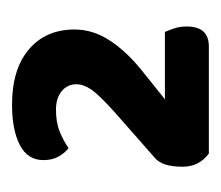

<svg xmlns="http://www.w3.org/2000/svg" viewBox="-44 -696 367 319"><g transform="rotate(-90 139.5 -536.5)"><path d="M125 -700Q184 -700 217 -672Q250 -644 250 -596Q250 -565 231 -536.5Q212 -508 179 -482L134 -446H246Q249 -439 252 -430Q255 -421 255 -410Q255 -373 222 -373H44Q34 -380 28 -391Q22 -402 22 -417Q22 -451 37 -463L112 -529Q141 -555 150 -568Q159 -581 159 -593Q159 -608 147.5 -617.5Q136 -627 117 -627Q95 -627 79.5 -620.5Q64 -614 53 -606Q45 -612 39 -622.5Q33 -633 33 -648Q33 -674 58 -687Q83 -700 125 -700Z"/></g></svg>

Font: Baloo 2
Style: Bold
Weight: 700
Designer: Sarang Kulkarni and Ek Type
Foundry: Ek Type
Version: Version 1.640;hotconv 1.0.111;makeotfexe 2.5.65597; ttfautoh